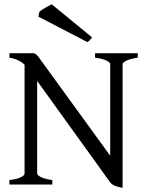

<svg xmlns="http://www.w3.org/2000/svg" viewBox="-20 -864 688 899"><path d="M154 -51V-485L496 -10C503 -1 518 10 554 15V-564C554 -570 569 -586 625 -594V-615H425V-594C482 -587 496 -570 496 -564V-135L175 -577C150 -613 147 -615 128 -615H24V-594C69 -587 90 -566 95 -561V-51C95 -45 83 -27 24 -21V0H225V-21C169 -28 154 -45 154 -51ZM400 -675 411 -689 222 -844C205 -834 178 -822 164 -808L160 -786L389 -667C394 -670 398 -673 400 -675Z"/></svg>

Font: Temporarium
Style: Regular
Weight: 400
Version: Version 1.1